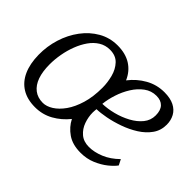

<svg xmlns="http://www.w3.org/2000/svg" viewBox="-104 -819 1082 1082"><g transform="rotate(45 437.0 -278.0)"><path d="M238.5 10Q176 10 133 -16.5Q90 -43 67.5 -93Q45 -143 44 -213.5Q43 -280.5 62.8 -343.8Q82.5 -407 119.8 -457Q157 -507 208.5 -536.5Q260 -566 322 -566Q385.5 -566 429 -538.5Q472.5 -511 494.5 -460Q531.5 -508 583 -537Q634.5 -566 695 -566Q742 -566 772.8 -550.5Q803.5 -535 818.5 -507.5Q833.5 -480 833.5 -445.5Q833.5 -399 808.2 -363.8Q783 -328.5 742.5 -303Q702 -277.5 655.2 -261Q608.5 -244.5 565 -236.2Q521.5 -228 491.5 -227.5Q491 -221 490.2 -213.8Q489.5 -206.5 489.5 -199.5Q489.5 -164 502 -128.5Q514.5 -93 541.8 -69.8Q569 -46.5 612 -46.5Q653.5 -46.5 699.8 -65.5Q746 -84.5 787.5 -125.5L804.5 -92Q790.5 -72 761 -48.2Q731.5 -24.5 690.8 -7.2Q650 10 601.5 10Q537 10 495.5 -18.8Q454 -47.5 432.5 -90.5Q396 -45 346.8 -17.5Q297.5 10 238.5 10ZM252 -38.5Q281 -38.5 312 -58Q343 -77.5 369.8 -115.2Q396.5 -153 413.2 -208.5Q430 -264 430 -337Q430 -378 419 -420Q408 -462 381.5 -490.2Q355 -518.5 308.5 -518.5Q272.5 -518.5 243.2 -500.5Q214 -482.5 192.2 -451.5Q170.5 -420.5 155.8 -382Q141 -343.5 133.5 -301.5Q126 -259.5 126 -220Q126 -162.5 140.2 -122.2Q154.5 -82 182.8 -60.2Q211 -38.5 252 -38.5ZM493.5 -272Q534 -273 579 -284.5Q624 -296 663.8 -317.5Q703.5 -339 728 -369.2Q752.5 -399.5 752.5 -438.5Q752.5 -479 733 -499.5Q713.5 -520 677.5 -520Q637 -520 604.8 -496.2Q572.5 -472.5 549 -435Q525.5 -397.5 511.5 -354.2Q497.5 -311 493.5 -272Z"/></g></svg>

Font: Merriweather 20pt Light
Style: Italic
Weight: 300
Italic angle: -7.8°
Version: Version 2.101